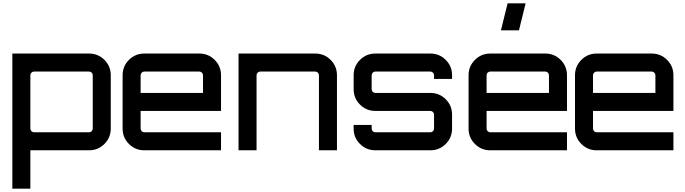

<svg xmlns="http://www.w3.org/2000/svg" viewBox="-20 -901 4108 1151"><path d="M514 -580Q568 -580 606 -542Q644 -504 644 -450V-130Q644 -76 606 -38Q568 0 514 0H162V230H54V-580ZM536 -130V-450Q536 -459 529.5 -465.5Q523 -472 514 -472H184Q175 -472 168.5 -465.5Q162 -459 162 -450V-130Q162 -121 168.5 -114.5Q175 -108 184 -108H514Q523 -108 529.5 -114.5Q536 -121 536 -130Z M1175 -580Q1229 -580 1267 -542Q1305 -504 1305 -450V-236H823V-130Q823 -121 829.5 -114.5Q836 -108 845 -108H1305V0H845Q791 0 753 -38Q715 -76 715 -130V-450Q715 -504 753 -542Q791 -580 845 -580ZM823 -344H1197V-450Q1197 -459 1190.5 -465.5Q1184 -472 1175 -472H845Q836 -472 829.5 -465.5Q823 -459 823 -450Z M1870 -580Q1924 -580 1962 -542Q2000 -504 2000 -450V0H1892V-450Q1892 -459 1885.5 -465.5Q1879 -472 1870 -472H1540Q1531 -472 1524.5 -465.5Q1518 -459 1518 -450V0H1410V-580Z M2690 -450V-428H2582V-450Q2582 -459 2575.5 -465.5Q2569 -472 2560 -472H2230Q2221 -472 2214.5 -465.5Q2208 -459 2208 -450V-366Q2208 -357 2214.5 -350.5Q2221 -344 2230 -344H2560Q2614 -344 2652 -306Q2690 -268 2690 -214V-130Q2690 -76 2652 -38Q2614 0 2560 0H2230Q2176 0 2138 -38Q2100 -76 2100 -130V-152H2208V-130Q2208 -121 2214.5 -114.5Q2221 -108 2230 -108H2560Q2569 -108 2575.5 -114.5Q2582 -121 2582 -130V-214Q2582 -223 2575.5 -229.5Q2569 -236 2560 -236H2230Q2176 -236 2138 -274Q2100 -312 2100 -366V-450Q2100 -504 2138 -542Q2176 -580 2230 -580H2560Q2614 -580 2652 -542Q2690 -504 2690 -450Z M3249 -580Q3303 -580 3341 -542Q3379 -504 3379 -450V-236H2897V-130Q2897 -121 2903.5 -114.5Q2910 -108 2919 -108H3379V0H2919Q2865 0 2827 -38Q2789 -76 2789 -130V-450Q2789 -504 2827 -542Q2865 -580 2919 -580ZM2897 -344H3271V-450Q3271 -459 3264.5 -465.5Q3258 -472 3249 -472H2919Q2910 -472 2903.5 -465.5Q2897 -459 2897 -450ZM2983 -719 3023 -881H3131L3091 -719Z M3887 -580Q3941 -580 3979 -542Q4017 -504 4017 -450V-236H3535V-130Q3535 -121 3541.5 -114.5Q3548 -108 3557 -108H4017V0H3557Q3503 0 3465 -38Q3427 -76 3427 -130V-450Q3427 -504 3465 -542Q3503 -580 3557 -580ZM3535 -344H3909V-450Q3909 -459 3902.5 -465.5Q3896 -472 3887 -472H3557Q3548 -472 3541.5 -465.5Q3535 -459 3535 -450Z"/></svg>

Font: Orbitron
Style: Regular
Weight: 500
Designer: Matt McInerney
Foundry: Matt McInerney
Version: 1.000